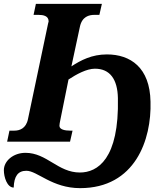

<svg xmlns="http://www.w3.org/2000/svg" viewBox="-55 -734 839 995"><path d="M16 238C18 179 38 151 82 151C138 151 215 241 360 241C646 241 731 -11 725 -207C722 -384 621 -452 499 -452C421 -452 364 -422 315 -390L359 -595C370 -648 406 -657 435 -657H460L473 -714H131L119 -657H144C169 -657 197 -652 197 -623C197 -621 196 -617 194 -611L90 -117C80 -67 45 -57 20 -57H-6L-18 0H308L321 -57H309C283 -57 253 -62 253 -82C253 -91 255 -98 258 -114L300 -322C341 -349 394 -378 437 -378C515 -378 554 -323 556 -226C563 91 450 160 359 160C245 160 188 58 77 58C14 58 -35 100 -35 148C-35 184 -18 238 16 238Z"/></svg>

Font: Noto Serif SemiCondensed Extra
Style: Italic
Weight: 800
Width: 4
Italic angle: -12°
Designer: Monotype Design Team
Foundry: Monotype Imaging Inc.
Version: Version 1.901